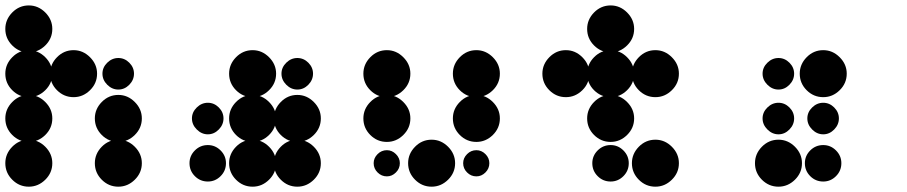

<svg xmlns="http://www.w3.org/2000/svg" viewBox="-24 -691 3378 715"><path d="M416.7 -170.8Q451.7 -170.8 477.9 -144.6Q504.2 -118.3 504.2 -83.3Q504.2 -47.5 477.9 -21.7Q451.7 4.2 416.7 4.2Q380.8 4.2 355 -21.7Q329.2 -47.5 329.2 -83.3Q329.2 -118.3 355 -144.6Q380.8 -170.8 416.7 -170.8ZM83.3 -170.8Q118.3 -170.8 144.6 -144.6Q170.8 -118.3 170.8 -83.3Q170.8 -47.5 144.6 -21.7Q118.3 4.2 83.3 4.2Q47.5 4.2 21.7 -21.7Q-4.2 -47.5 -4.2 -83.3Q-4.2 -118.3 21.7 -144.6Q47.5 -170.8 83.3 -170.8ZM416.7 -337.5Q451.7 -337.5 477.9 -311.2Q504.2 -285 504.2 -250Q504.2 -214.2 477.9 -188.3Q451.7 -162.5 416.7 -162.5Q380.8 -162.5 355 -188.3Q329.2 -214.2 329.2 -250Q329.2 -285 355 -311.2Q380.8 -337.5 416.7 -337.5ZM83.3 -337.5Q118.3 -337.5 144.6 -311.2Q170.8 -285 170.8 -250Q170.8 -214.2 144.6 -188.3Q118.3 -162.5 83.3 -162.5Q47.5 -162.5 21.7 -188.3Q-4.2 -214.2 -4.2 -250Q-4.2 -285 21.7 -311.2Q47.5 -337.5 83.3 -337.5ZM375.4 -457.5Q393.3 -475 416.7 -475Q440 -475 457.5 -457.5Q475 -440 475 -416.7Q475 -393.3 457.5 -375.4Q440 -357.5 416.7 -357.5Q393.3 -357.5 375.4 -375.4Q357.5 -393.3 357.5 -416.7Q357.5 -440 375.4 -457.5ZM250 -504.2Q285 -504.2 311.2 -477.9Q337.5 -451.7 337.5 -416.7Q337.5 -380.8 311.2 -355Q285 -329.2 250 -329.2Q214.2 -329.2 188.3 -355Q162.5 -380.8 162.5 -416.7Q162.5 -451.7 188.3 -477.9Q214.2 -504.2 250 -504.2ZM83.3 -504.2Q118.3 -504.2 144.6 -477.9Q170.8 -451.7 170.8 -416.7Q170.8 -380.8 144.6 -355Q118.3 -329.2 83.3 -329.2Q47.5 -329.2 21.7 -355Q-4.2 -380.8 -4.2 -416.7Q-4.2 -451.7 21.7 -477.9Q47.5 -504.2 83.3 -504.2ZM83.3 -670.8Q118.3 -670.8 144.6 -644.6Q170.8 -618.3 170.8 -583.3Q170.8 -547.5 144.6 -521.7Q118.3 -495.8 83.3 -495.8Q47.5 -495.8 21.7 -521.7Q-4.2 -547.5 -4.2 -583.3Q-4.2 -618.3 21.7 -644.6Q47.5 -670.8 83.3 -670.8Z M1083.3 -170.8Q1118.3 -170.8 1144.6 -144.6Q1170.8 -118.3 1170.8 -83.3Q1170.8 -47.5 1144.6 -21.7Q1118.3 4.2 1083.3 4.2Q1047.5 4.2 1021.7 -21.7Q995.8 -47.5 995.8 -83.3Q995.8 -118.3 1021.7 -144.6Q1047.5 -170.8 1083.3 -170.8ZM916.7 -170.8Q951.7 -170.8 977.9 -144.6Q1004.2 -118.3 1004.2 -83.3Q1004.2 -47.5 977.9 -21.7Q951.7 4.2 916.7 4.2Q880.8 4.2 855 -21.7Q829.2 -47.5 829.2 -83.3Q829.2 -118.3 855 -144.6Q880.8 -170.8 916.7 -170.8ZM750 -150.8Q777.5 -150.8 797.5 -130.8Q817.5 -110.8 817.5 -83.3Q817.5 -55 797.5 -35Q777.5 -15 750 -15Q721.7 -15 701.7 -35Q681.7 -55 681.7 -83.3Q681.7 -110.8 701.7 -130.8Q721.7 -150.8 750 -150.8ZM1083.3 -337.5Q1118.3 -337.5 1144.6 -311.2Q1170.8 -285 1170.8 -250Q1170.8 -214.2 1144.6 -188.3Q1118.3 -162.5 1083.3 -162.5Q1047.5 -162.5 1021.7 -188.3Q995.8 -214.2 995.8 -250Q995.8 -285 1021.7 -311.2Q1047.5 -337.5 1083.3 -337.5ZM916.7 -337.5Q951.7 -337.5 977.9 -311.2Q1004.2 -285 1004.2 -250Q1004.2 -214.2 977.9 -188.3Q951.7 -162.5 916.7 -162.5Q880.8 -162.5 855 -188.3Q829.2 -214.2 829.2 -250Q829.2 -285 855 -311.2Q880.8 -337.5 916.7 -337.5ZM708.8 -290.8Q726.7 -308.3 750 -308.3Q773.3 -308.3 790.8 -290.8Q808.3 -273.3 808.3 -250Q808.3 -226.7 790.8 -208.8Q773.3 -190.8 750 -190.8Q726.7 -190.8 708.8 -208.8Q690.8 -226.7 690.8 -250Q690.8 -273.3 708.8 -290.8ZM1042.1 -457.5Q1060 -475 1083.3 -475Q1106.7 -475 1124.2 -457.5Q1141.7 -440 1141.7 -416.7Q1141.7 -393.3 1124.2 -375.4Q1106.7 -357.5 1083.3 -357.5Q1060 -357.5 1042.1 -375.4Q1024.2 -393.3 1024.2 -416.7Q1024.2 -440 1042.1 -457.5ZM916.7 -504.2Q951.7 -504.2 977.9 -477.9Q1004.2 -451.7 1004.2 -416.7Q1004.2 -380.8 977.9 -355Q951.7 -329.2 916.7 -329.2Q880.8 -329.2 855 -355Q829.2 -380.8 829.2 -416.7Q829.2 -451.7 855 -477.9Q880.8 -504.2 916.7 -504.2Z M1750 -131.7Q1769.2 -131.7 1783.8 -117.1Q1798.3 -102.5 1798.3 -83.3Q1798.3 -63.3 1783.8 -48.8Q1769.2 -34.2 1750 -34.2Q1730 -34.2 1715.4 -48.8Q1700.8 -63.3 1700.8 -83.3Q1700.8 -102.5 1715.4 -117.1Q1730 -131.7 1750 -131.7ZM1583.3 -170.8Q1618.3 -170.8 1644.6 -144.6Q1670.8 -118.3 1670.8 -83.3Q1670.8 -47.5 1644.6 -21.7Q1618.3 4.2 1583.3 4.2Q1547.5 4.2 1521.7 -21.7Q1495.8 -47.5 1495.8 -83.3Q1495.8 -118.3 1521.7 -144.6Q1547.5 -170.8 1583.3 -170.8ZM1416.7 -131.7Q1435.8 -131.7 1450.4 -117.1Q1465 -102.5 1465 -83.3Q1465 -63.3 1450.4 -48.8Q1435.8 -34.2 1416.7 -34.2Q1396.7 -34.2 1382.1 -48.8Q1367.5 -63.3 1367.5 -83.3Q1367.5 -102.5 1382.1 -117.1Q1396.7 -131.7 1416.7 -131.7ZM1750 -337.5Q1785 -337.5 1811.3 -311.2Q1837.5 -285 1837.5 -250Q1837.5 -214.2 1811.3 -188.3Q1785 -162.5 1750 -162.5Q1714.2 -162.5 1688.3 -188.3Q1662.5 -214.2 1662.5 -250Q1662.5 -285 1688.3 -311.2Q1714.2 -337.5 1750 -337.5ZM1416.7 -337.5Q1451.7 -337.5 1477.9 -311.2Q1504.2 -285 1504.2 -250Q1504.2 -214.2 1477.9 -188.3Q1451.7 -162.5 1416.7 -162.5Q1380.8 -162.5 1355 -188.3Q1329.2 -214.2 1329.2 -250Q1329.2 -285 1355 -311.2Q1380.8 -337.5 1416.7 -337.5ZM1750 -504.2Q1785 -504.2 1811.3 -477.9Q1837.5 -451.7 1837.5 -416.7Q1837.5 -380.8 1811.3 -355Q1785 -329.2 1750 -329.2Q1714.2 -329.2 1688.3 -355Q1662.5 -380.8 1662.5 -416.7Q1662.5 -451.7 1688.3 -477.9Q1714.2 -504.2 1750 -504.2ZM1416.7 -504.2Q1451.7 -504.2 1477.9 -477.9Q1504.2 -451.7 1504.2 -416.7Q1504.2 -380.8 1477.9 -355Q1451.7 -329.2 1416.7 -329.2Q1380.8 -329.2 1355 -355Q1329.2 -380.8 1329.2 -416.7Q1329.2 -451.7 1355 -477.9Q1380.8 -504.2 1416.7 -504.2Z M2416.7 -170.8Q2451.7 -170.8 2477.9 -144.6Q2504.2 -118.3 2504.2 -83.3Q2504.2 -47.5 2477.9 -21.7Q2451.7 4.2 2416.7 4.2Q2380.8 4.2 2355 -21.7Q2329.2 -47.5 2329.2 -83.3Q2329.2 -118.3 2355 -144.6Q2380.8 -170.8 2416.7 -170.8ZM2250 -150.8Q2277.5 -150.8 2297.5 -130.8Q2317.5 -110.8 2317.5 -83.3Q2317.5 -55 2297.5 -35Q2277.5 -15 2250 -15Q2221.7 -15 2201.7 -35Q2181.7 -55 2181.7 -83.3Q2181.7 -110.8 2201.7 -130.8Q2221.7 -150.8 2250 -150.8ZM2250 -337.5Q2285 -337.5 2311.2 -311.2Q2337.5 -285 2337.5 -250Q2337.5 -214.2 2311.2 -188.3Q2285 -162.5 2250 -162.5Q2214.2 -162.5 2188.3 -188.3Q2162.5 -214.2 2162.5 -250Q2162.5 -285 2188.3 -311.2Q2214.2 -337.5 2250 -337.5ZM2416.7 -504.2Q2451.7 -504.2 2477.9 -477.9Q2504.2 -451.7 2504.2 -416.7Q2504.2 -380.8 2477.9 -355Q2451.7 -329.2 2416.7 -329.2Q2380.8 -329.2 2355 -355Q2329.2 -380.8 2329.2 -416.7Q2329.2 -451.7 2355 -477.9Q2380.8 -504.2 2416.7 -504.2ZM2250 -504.2Q2285 -504.2 2311.2 -477.9Q2337.5 -451.7 2337.5 -416.7Q2337.5 -380.8 2311.2 -355Q2285 -329.2 2250 -329.2Q2214.2 -329.2 2188.3 -355Q2162.5 -380.8 2162.5 -416.7Q2162.5 -451.7 2188.3 -477.9Q2214.2 -504.2 2250 -504.2ZM2083.3 -504.2Q2118.3 -504.2 2144.6 -477.9Q2170.8 -451.7 2170.8 -416.7Q2170.8 -380.8 2144.6 -355Q2118.3 -329.2 2083.3 -329.2Q2047.5 -329.2 2021.7 -355Q1995.8 -380.8 1995.8 -416.7Q1995.8 -451.7 2021.7 -477.9Q2047.5 -504.2 2083.3 -504.2ZM2250 -670.8Q2285 -670.8 2311.2 -644.6Q2337.5 -618.3 2337.5 -583.3Q2337.5 -547.5 2311.2 -521.7Q2285 -495.8 2250 -495.8Q2214.2 -495.8 2188.3 -521.7Q2162.5 -547.5 2162.5 -583.3Q2162.5 -618.3 2188.3 -644.6Q2214.2 -670.8 2250 -670.8Z M3041.7 -150.8Q3069.2 -150.8 3089.2 -130.8Q3109.2 -110.8 3109.2 -83.3Q3109.2 -55 3089.2 -35Q3069.2 -15 3041.7 -15Q3013.3 -15 2993.3 -35Q2973.3 -55 2973.3 -83.3Q2973.3 -110.8 2993.3 -130.8Q3013.3 -150.8 3041.7 -150.8ZM2875 -170.8Q2910 -170.8 2936.3 -144.6Q2962.5 -118.3 2962.5 -83.3Q2962.5 -47.5 2936.3 -21.7Q2910 4.2 2875 4.2Q2839.2 4.2 2813.3 -21.7Q2787.5 -47.5 2787.5 -83.3Q2787.5 -118.3 2813.3 -144.6Q2839.2 -170.8 2875 -170.8ZM3000.4 -290.8Q3018.3 -308.3 3041.7 -308.3Q3065 -308.3 3082.5 -290.8Q3100 -273.3 3100 -250Q3100 -226.7 3082.5 -208.8Q3065 -190.8 3041.7 -190.8Q3018.3 -190.8 3000.4 -208.8Q2982.5 -226.7 2982.5 -250Q2982.5 -273.3 3000.4 -290.8ZM2833.8 -290.8Q2851.7 -308.3 2875 -308.3Q2898.3 -308.3 2915.8 -290.8Q2933.3 -273.3 2933.3 -250Q2933.3 -226.7 2915.8 -208.8Q2898.3 -190.8 2875 -190.8Q2851.7 -190.8 2833.8 -208.8Q2815.8 -226.7 2815.8 -250Q2815.8 -273.3 2833.8 -290.8ZM3041.7 -504.2Q3076.7 -504.2 3102.9 -477.9Q3129.2 -451.7 3129.2 -416.7Q3129.2 -380.8 3102.9 -355Q3076.7 -329.2 3041.7 -329.2Q3005.8 -329.2 2980 -355Q2954.2 -380.8 2954.2 -416.7Q2954.2 -451.7 2980 -477.9Q3005.8 -504.2 3041.7 -504.2ZM2833.8 -457.5Q2851.7 -475 2875 -475Q2898.3 -475 2915.8 -457.5Q2933.3 -440 2933.3 -416.7Q2933.3 -393.3 2915.8 -375.4Q2898.3 -357.5 2875 -357.5Q2851.7 -357.5 2833.8 -375.4Q2815.8 -393.3 2815.8 -416.7Q2815.8 -440 2833.8 -457.5Z"/></svg>

Font: 0xA000-Dots-Mono
Style: Dots-Mono
Weight: 400
Version: Version 0.1